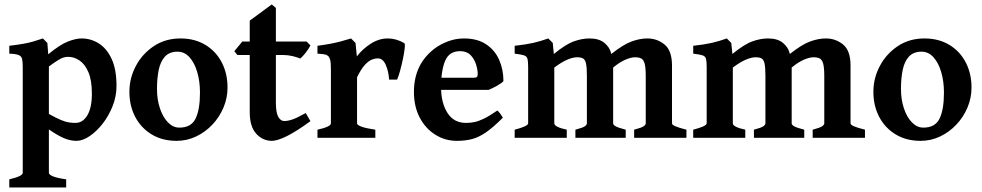

<svg xmlns="http://www.w3.org/2000/svg" viewBox="-20 -615 4385 857"><path d="M321.3 13.7Q294.9 13.7 267.3 2.4Q239.7 -8.8 198.2 -37.1V156.7Q198.2 164.1 215.3 171.6Q232.4 179.2 275.4 185.5V221.7H21.5V185.5Q81.5 171.4 81.5 156.7V-315.9Q81.5 -339.4 78.6 -351.8Q75.7 -364.3 63 -369.4Q50.3 -374.5 21.5 -375.5V-410.6Q58.6 -415 83 -419.4Q107.4 -423.8 127.4 -429.4Q147.5 -435.1 171.4 -443.4L191.4 -423.3L195.3 -372.6Q247.1 -415.5 282.5 -429.4Q317.9 -443.4 344.2 -443.4Q385.7 -443.4 421.1 -421.1Q456.5 -398.9 478.3 -352.1Q500 -305.2 500 -231.4Q500 -185.1 482.7 -141.4Q465.3 -97.7 438 -62.7Q410.6 -27.8 379.6 -7.1Q348.6 13.7 321.3 13.7ZM285.2 -361.3Q274.4 -361.3 264.6 -358.6Q254.9 -356 240 -346.9Q225.1 -337.9 198.2 -318.4V-106.4Q231.4 -87.9 252.2 -79.3Q272.9 -70.8 287.6 -68.6Q302.2 -66.4 316.4 -66.4Q349.6 -66.4 369.9 -100.3Q390.1 -134.3 390.1 -196.8Q390.1 -256.8 374.5 -293Q358.9 -329.1 334.7 -345.2Q310.5 -361.3 285.2 -361.3Z M995.6 -224.1Q995.6 -178.2 977.8 -135.5Q960 -92.8 928.2 -59.1Q896.5 -25.4 855.5 -5.9Q814.5 13.7 768.1 13.7Q704.6 13.7 657.2 -14.9Q609.9 -43.5 583.7 -93Q557.6 -142.6 557.6 -205.1Q557.6 -266.6 586.7 -321Q615.7 -375.5 667 -409.4Q718.3 -443.4 785.6 -443.4Q849.1 -443.4 896.5 -414.8Q943.8 -386.2 969.7 -336.7Q995.6 -287.1 995.6 -224.1ZM872.6 -202.1Q872.6 -251 860.6 -292.5Q848.6 -334 826.2 -359.1Q803.7 -384.3 772.5 -384.3Q736.3 -384.3 716.3 -362.5Q696.3 -340.8 688.5 -303.2Q680.7 -265.6 680.7 -218.3Q680.7 -169.9 694.1 -130.6Q707.5 -91.3 730 -68.4Q752.4 -45.4 780.8 -45.4Q833.5 -45.4 853 -85.7Q872.6 -126 872.6 -202.1Z M1365.7 -74.2Q1302.7 -28.3 1260.3 -7.3Q1217.8 13.7 1193.8 13.7Q1152.8 13.7 1123.8 -18.1Q1094.7 -49.8 1094.7 -114.3V-369.6H1039.6L1025.9 -386.2L1061.5 -429.7H1094.7V-522.9L1192.9 -595.2L1211.4 -579.6V-429.7H1348.6L1365.7 -412.1Q1357.4 -396 1343.3 -378.2Q1329.1 -360.4 1319.8 -353.5Q1309.1 -358.9 1287.1 -364.3Q1265.1 -369.6 1243.2 -369.6H1211.4V-158.2Q1211.4 -111.8 1222.2 -93.3Q1232.9 -74.7 1248.5 -74.7Q1264.6 -74.7 1285.4 -81.8Q1306.2 -88.9 1344.7 -110.4Z M1784.7 -422.4Q1788.6 -419.9 1786.4 -399.4Q1784.2 -378.9 1778.3 -351.1Q1772.5 -323.2 1765.4 -297.6Q1758.3 -272 1752.4 -259.8H1716.8Q1714.4 -296.9 1701.7 -325.7Q1689 -354.5 1666 -354.5Q1654.3 -354.5 1640.1 -349.1Q1626 -343.8 1609.1 -325.9Q1592.3 -308.1 1573.7 -270V-64.5Q1573.7 -57.1 1593 -49.8Q1612.3 -42.5 1655.3 -36.1V0H1397V-36.1Q1457 -49.3 1457 -64.5V-304.7Q1457 -335.4 1453.9 -347.2Q1450.7 -358.9 1446.3 -363.3Q1440.4 -369.6 1431.4 -371.8Q1422.4 -374 1397 -375.5V-410.6Q1432.6 -415.5 1455.8 -419.9Q1479 -424.3 1499.3 -429.7Q1519.5 -435.1 1546.9 -443.4L1566.9 -423.3L1572.8 -363.3Q1597.7 -396 1634.5 -419.7Q1671.4 -443.4 1710.9 -443.4Q1748.5 -443.4 1784.7 -422.4Z M2227.1 -252.9Q2219.2 -243.7 2197.5 -231.7Q2175.8 -219.7 2161.1 -213.9H1882.3L1882.8 -268.1H2094.7Q2105 -268.1 2108.6 -271.5Q2112.3 -274.9 2112.3 -284.7Q2112.3 -303.2 2105 -327.1Q2097.7 -351.1 2080.6 -368.9Q2063.5 -386.7 2033.7 -386.7Q1984.9 -386.7 1966.8 -343.3Q1948.7 -299.8 1948.7 -225.6Q1948.7 -156.2 1977.1 -111.3Q2005.4 -66.4 2060.1 -66.4Q2079.1 -66.4 2097.4 -70.1Q2115.7 -73.7 2139.6 -85.2Q2163.6 -96.7 2199.7 -121.6Q2205.6 -118.2 2214.1 -106Q2222.7 -93.8 2224.6 -89.8Q2182.1 -46.9 2149.9 -24.7Q2117.7 -2.4 2087.4 5.6Q2057.1 13.7 2019.5 13.7Q1966.8 13.7 1923.1 -13.7Q1879.4 -41 1853.5 -90.1Q1827.6 -139.2 1827.6 -204.6Q1827.6 -329.1 1920.9 -398.9Q1945.3 -417.5 1979.7 -430.4Q2014.2 -443.4 2050.8 -443.4Q2110.8 -443.4 2149.9 -417.2Q2189 -391.1 2208 -347.9Q2227.1 -304.7 2227.1 -252.9Z M2810.5 0V-36.1Q2843.8 -44.9 2853 -51.5Q2862.3 -58.1 2862.3 -64.5V-276.4Q2862.3 -314 2857.2 -331.5Q2852.1 -349.1 2841.6 -354.2Q2831.1 -359.4 2814.5 -359.4Q2796.4 -359.4 2771 -348.4Q2745.6 -337.4 2716.8 -313.5V-64.5Q2716.8 -58.1 2727.1 -51.8Q2737.3 -45.4 2772.9 -36.1V0H2548.3V-36.1Q2581.5 -44.9 2590.6 -51.5Q2599.6 -58.1 2599.6 -64.5V-276.4Q2599.6 -314 2595.7 -331.5Q2591.8 -349.1 2582.3 -354.2Q2572.8 -359.4 2556.2 -359.4Q2537.1 -359.4 2512 -348.6Q2486.8 -337.9 2454.1 -313.5V-64.5Q2454.1 -48.3 2509.8 -36.1V0H2277.3V-36.1Q2337.4 -51.8 2337.4 -64.5V-315.9Q2337.4 -340.8 2334.5 -352.3Q2331.5 -363.8 2319.1 -367.9Q2306.6 -372.1 2277.3 -375.5V-410.6Q2327.1 -416 2360.4 -423.6Q2393.6 -431.2 2427.2 -443.4L2447.3 -423.3L2452.1 -374Q2504.9 -417.5 2541.5 -430.4Q2578.1 -443.4 2610.8 -443.4Q2654.3 -443.4 2677.7 -423.6Q2701.2 -403.8 2707 -379.9L2708.5 -374Q2762.2 -416.5 2799.1 -429.9Q2835.9 -443.4 2869.6 -443.4Q2913.1 -443.4 2946.3 -416.3Q2979.5 -389.2 2979.5 -322.3V-64.5Q2979.5 -58.1 2993.7 -51.8Q3007.8 -45.4 3043.9 -36.1V0Z M3607.4 0V-36.1Q3640.6 -44.9 3649.9 -51.5Q3659.2 -58.1 3659.2 -64.5V-276.4Q3659.2 -314 3654.1 -331.5Q3648.9 -349.1 3638.4 -354.2Q3627.9 -359.4 3611.3 -359.4Q3593.3 -359.4 3567.9 -348.4Q3542.5 -337.4 3513.7 -313.5V-64.5Q3513.7 -58.1 3523.9 -51.8Q3534.2 -45.4 3569.8 -36.1V0H3345.2V-36.1Q3378.4 -44.9 3387.5 -51.5Q3396.5 -58.1 3396.5 -64.5V-276.4Q3396.5 -314 3392.6 -331.5Q3388.7 -349.1 3379.2 -354.2Q3369.6 -359.4 3353 -359.4Q3334 -359.4 3308.8 -348.6Q3283.7 -337.9 3251 -313.5V-64.5Q3251 -48.3 3306.6 -36.1V0H3074.2V-36.1Q3134.3 -51.8 3134.3 -64.5V-315.9Q3134.3 -340.8 3131.3 -352.3Q3128.4 -363.8 3116 -367.9Q3103.5 -372.1 3074.2 -375.5V-410.6Q3124 -416 3157.2 -423.6Q3190.4 -431.2 3224.1 -443.4L3244.1 -423.3L3249 -374Q3301.8 -417.5 3338.4 -430.4Q3375 -443.4 3407.7 -443.4Q3451.2 -443.4 3474.6 -423.6Q3498 -403.8 3503.9 -379.9L3505.4 -374Q3559.1 -416.5 3595.9 -429.9Q3632.8 -443.4 3666.5 -443.4Q3710 -443.4 3743.2 -416.3Q3776.4 -389.2 3776.4 -322.3V-64.5Q3776.4 -58.1 3790.5 -51.8Q3804.7 -45.4 3840.8 -36.1V0Z M4316.4 -224.1Q4316.4 -178.2 4298.6 -135.5Q4280.8 -92.8 4249 -59.1Q4217.3 -25.4 4176.3 -5.9Q4135.3 13.7 4088.9 13.7Q4025.4 13.7 3978 -14.9Q3930.7 -43.5 3904.5 -93Q3878.4 -142.6 3878.4 -205.1Q3878.4 -266.6 3907.5 -321Q3936.5 -375.5 3987.8 -409.4Q4039.1 -443.4 4106.4 -443.4Q4169.9 -443.4 4217.3 -414.8Q4264.6 -386.2 4290.5 -336.7Q4316.4 -287.1 4316.4 -224.1ZM4193.4 -202.1Q4193.4 -251 4181.4 -292.5Q4169.4 -334 4147 -359.1Q4124.5 -384.3 4093.3 -384.3Q4057.1 -384.3 4037.1 -362.5Q4017.1 -340.8 4009.3 -303.2Q4001.5 -265.6 4001.5 -218.3Q4001.5 -169.9 4014.9 -130.6Q4028.3 -91.3 4050.8 -68.4Q4073.2 -45.4 4101.6 -45.4Q4154.3 -45.4 4173.8 -85.7Q4193.4 -126 4193.4 -202.1Z"/></svg>

Font: Namdhinggo
Style: Bold
Weight: 700
Designer: Victor Gaultney
Foundry: SIL International
Version: Version 3.001